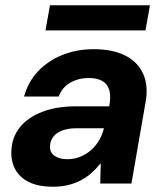

<svg xmlns="http://www.w3.org/2000/svg" viewBox="-20 -694 619 726"><path d="M181 12Q124 12 88.5 -6Q53 -24 37 -55Q21 -86 23 -124Q25 -175 55 -212.5Q85 -250 139.5 -271Q194 -292 268 -292H393Q400 -329 393.5 -352.5Q387 -376 367.5 -387.5Q348 -399 315 -399Q277 -399 246 -381.5Q215 -364 202 -329H71Q86 -384 123.5 -424Q161 -464 215.5 -486Q270 -508 334 -508Q406 -508 453.5 -484Q501 -460 521.5 -414.5Q542 -369 530 -305L477 0H359L361 -76H360Q344 -56 325.5 -39.5Q307 -23 284.5 -11.5Q262 0 236.5 6Q211 12 181 12ZM235 -92Q261 -92 284 -101.5Q307 -111 325 -127Q343 -143 355 -164Q367 -185 373 -209H269Q239 -209 216.5 -201Q194 -193 182 -177.5Q170 -162 169 -142Q168 -117 186.5 -104.5Q205 -92 235 -92ZM152 -579 169 -674H547L530 -579Z"/></svg>

Font: DM Sans 28pt
Style: Bold Italic
Weight: 700
Italic angle: -10°
Version: Version 4.004;gftools[0.9.30]